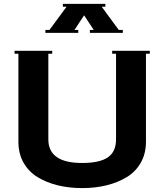

<svg xmlns="http://www.w3.org/2000/svg" viewBox="-20 -963 850 993"><path d="M384.8 -808.1V-793H214.8V-808.1H235.8L324.2 -928.2H305.2V-942.9H524.9V-928.2H505.9L594.2 -808.1H615.2V-793H444.8V-808.1H464.8L415 -883.8L365.2 -808.1ZM55.2 -685.1V-700.2H250V-685.1H230V-242.2Q230 -120.1 404.8 -120.1Q495.6 -120.1 537.8 -149.2Q580.1 -178.2 580.1 -242.2V-685.1H560.1V-700.2H754.9V-685.1H734.9V-230Q734.9 -168.9 708.3 -121.8Q681.6 -74.7 635 -46.6Q588.4 -18.6 530.3 -4.4Q472.2 9.8 404.8 9.8Q337.4 9.8 279.3 -4.4Q221.2 -18.6 174.8 -46.6Q128.4 -74.7 101.8 -121.6Q75.2 -168.5 75.2 -230V-685.1Z"/></svg>

Font: Copperplate CC
Style: Bold
Weight: 700
Designer: indestructible type*
Foundry: Cowboy Collective
Version: Version 1.000